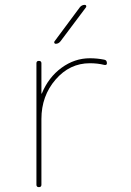

<svg xmlns="http://www.w3.org/2000/svg" viewBox="-20 -770 540 790"><path d="M209 -589.8Q205.1 -589.8 203.6 -593.3Q202.1 -596.7 204.1 -599.6L308.6 -740.2Q316.4 -750 329.1 -750Q333 -750 334.5 -746.6Q335.9 -743.2 334 -740.2L228.5 -599.6Q220.7 -589.8 209 -589.8ZM129.9 -9.8V-509.8Q129.9 -519.5 140.1 -519.5Q150.4 -519.5 150.4 -509.8V-385.7Q150.4 -384.8 151.4 -384.8Q152.3 -384.8 152.3 -385.7Q179.7 -452.1 233.4 -491.2Q287.1 -530.3 349.6 -530.3Q379.9 -530.3 409.2 -524.4Q419.9 -522.5 419.9 -509.8Q419.9 -501 409.2 -502.9Q381.8 -509.8 349.6 -509.8Q266.6 -509.8 208.5 -442.4Q150.4 -375 150.4 -280.3V-9.8Q150.4 0 140.1 0Q129.9 0 129.9 -9.8Z"/></svg>

Font: Rounded-X Mgen+ 1m thin
Style: Regular
Weight: 100
Designer: [Source Han Sans]
Ryoko NISHIZUKA  (kana & ideographs); Paul D. Hunt (Latin, Greek & Cyrillic); Wenlong ZHANG  (bopomofo
Version: Version 1.059.20150602